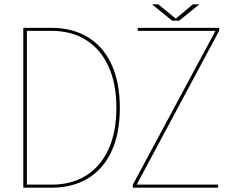

<svg xmlns="http://www.w3.org/2000/svg" viewBox="-20 -866 1099 886"><path d="M87.5 0V-737.5H218.5Q290.5 -737.5 348.5 -713.2Q406.5 -689 447.8 -642Q489 -595 511 -526.2Q533 -457.5 533 -368Q533 -278.5 511 -210Q489 -141.5 447.8 -94.8Q406.5 -48 348.5 -24Q290.5 0 218.5 0ZM104 -7 97 -14H219Q310 -14 377 -55.8Q444 -97.5 480.5 -176.8Q517 -256 517 -368Q517 -480.5 480.5 -560Q444 -639.5 377 -681.5Q310 -723.5 219 -723.5H97L104 -730.5ZM611.5 -14H986.5V0H593V-14L974.5 -724L975 -723.5H616V-737.5H991.5V-724.5L611.5 -15.5ZM681.5 -846H710.5L796 -776H786.5L870 -846H900L806.5 -770.5H774.5Z"/></svg>

Font: Epilogue Thin
Style: Regular
Weight: 250
Designer: Tyler Finck
Foundry: Etcetera Type Co
Version: Version 2.111